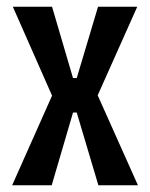

<svg xmlns="http://www.w3.org/2000/svg" viewBox="-20 -548 444 568"><path d="M16 0 134 -265 18 -528H134L196 -317H207L270 -528H386L269 -266L388 0H271L207 -215H196L133 0Z"/></svg>

Font: Bricolage Grotesque 24pt Condensed Medium
Style: Regular
Weight: 500
Width: 3
Designer: Mathieu Triay
Foundry: Atelier Triay
Version: Version 1.001;gftools[0.9.33.dev8+g029e19f]